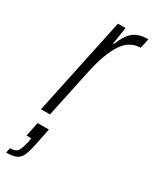

<svg xmlns="http://www.w3.org/2000/svg" viewBox="-240 -569 700 870"><g transform="rotate(30 110.0 -134.5)"><path d="M106 -510H146L132 -421H136Q159 -478 187 -498Q215 -518 261 -518L250 -467Q193 -467 157.5 -413.5Q122 -360 100 -259L45 0H-2ZM22 157 26 136H1L16 62H75L57 150Q48 193 38.5 213Q29 233 11 241Q-7 249 -41 249L-35 223Q-7 223 3 210Q13 197 22 157Z"/></g></svg>

Font: Saira Ultra Condensed Light
Style: Italic
Weight: 300
Width: 1
Italic angle: -12°
Designer: Hector Gatti with collaboration of the Omnibus-Type team
Foundry: Omnibus-Type
Version: Version 1.001; ttfautohint (v1.8)